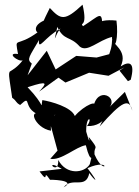

<svg xmlns="http://www.w3.org/2000/svg" viewBox="-20 -534 596 821"><path d="M116 -262C92 -281 107 -293 147 -363C142 -312 172 -377 239 -412C216 -390 205 -325 225 -419C254 -358 279 -382 321 -335C354 -308 400 -362 459 -376C463 -290 411 -286 495 -315L393 -288L306 -295L218 -237L180 -317L98 -212ZM527 -187 539 -193C559 -268 533 -274 496 -250C529 -319 457 -346 459 -369C473 -306 487 -380 478 -446C382 -456 385 -414 417 -417C418 -495 405 -466 335 -422C318 -441 357 -412 333 -514C257 -443 240 -449 193 -500C139 -392 154 -411 207 -459C95 -432 144 -383 144 -398C47 -326 43 -383 57 -303C4 -311 58 -268 77 -276C35 -220 -14 -223 56 -231C7 -233 15 -239 32 -116C54 -100 44 -98 66 -85C123 -138 64 -62 168 -36C93 -85 125 13 198 25C191 -61 249 -49 188 -30L226 110L195 145C242 154 305 93 347 87C370 181 377 109 364 168C341 207 264 216 229 150C232 224 161 138 244 188L149 199C194 261 158 181 194 235C184 234 313 234 252 267C289 220 347 278 362 206C379 232 414 264 354 185C463 137 429 229 384 126C381 84 408 113 359 51C363 65 366 91 345 17L262 97L349 39C344 -44 381 -34 352 5C439 10 452 -90 406 7C503 -103 532 -115 546 -61L514 -141L442 -70C495 -114 394 -174 378 -70C408 -114 339 -84 300 -38C285 -76 199 -100 161 -106C153 -65 175 -81 98 -161C192 -192 178 -177 147 -142L230 -202L260 -181L361 -223L444 -210L512 -246L491 -232Z"/></svg>

Font: Charger Distortion
Style: 2
Weight: 400
Designer: Jasper
Foundry: Cannot Into Space Fonts
Version: Version 0.98